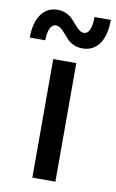

<svg xmlns="http://www.w3.org/2000/svg" viewBox="-113 -733 472 778"><g transform="rotate(10 123.5 -344.0)"><path d="M185.1 -550.8Q165 -550.8 148.9 -558.3Q132.8 -565.9 122.6 -576.7Q112.3 -587.4 103.5 -598.1Q94.7 -608.9 85 -616.5Q75.2 -624 64.9 -624Q48.8 -624 40.5 -606Q32.2 -587.9 32.2 -557.1H-31.7Q-31.7 -617.7 -7.3 -652.6Q17.1 -687.5 61 -687.5Q80.6 -687.5 96.7 -679.9Q112.8 -672.4 123 -661.4Q133.3 -650.4 142.3 -639.6Q151.4 -628.9 160.9 -621.3Q170.4 -613.8 180.2 -613.8Q195.8 -613.8 204.1 -632.3Q212.4 -650.9 212.4 -684.6H279.3Q279.3 -620.1 254.4 -585.4Q229.5 -550.8 185.1 -550.8ZM77.1 0V-487.8H171.9V0Z"/></g></svg>

Font: HK Grotesk Medium
Style: Regular
Weight: 500
Designer: Alfredo Marco Pradil and Stefan Peev
Foundry: Hanken Design Co.
Version: Version 1.045;PS 001.045;hotconv 1.0.88;makeotf.lib2.5.64775